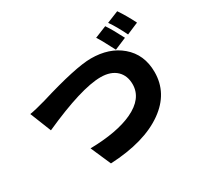

<svg xmlns="http://www.w3.org/2000/svg" viewBox="-182 -1081 1364 1322"><g transform="rotate(-30 500.0 -420.0)"><path d="M777 -815Q809 -768 855 -678L760 -638Q705 -745 683 -777ZM900 -863Q941 -803 979 -727L885 -687Q843 -773 806 -825ZM28 -549Q77 -557 157 -580Q458 -672 580 -672Q725 -672 817 -594Q914 -512 914 -372Q914 -205 767 -100Q613 10 339 23L269 -137Q483 -141 607 -199Q741 -262 741 -375Q741 -443 699 -484Q654 -527 573 -527Q420 -527 95 -381Z"/></g></svg>

Font: KaiGen Gothic KR Heavy
Style: Heavy
Weight: 900
Designer: Ryoko NISHIZUKA  (kana & ideographs); Paul D. Hunt (Latin, Greek & Cyrillic); Wenlong ZHANG  (bopomofo); Sandoll Communi
Foundry: Adobe Systems Incorporated
Version: Version 1.002 March 28, 2018